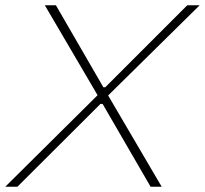

<svg xmlns="http://www.w3.org/2000/svg" viewBox="-44 -708 777 728"><path d="M-24 0 326 -347 126 -688H168L348 -377H355L666 -688H713L366 -346L569 0H527L345 -314H337L22 0Z"/></svg>

Font: Saira Thin Thin
Style: Italic
Weight: 250
Italic angle: -12°
Version: Version 1.101